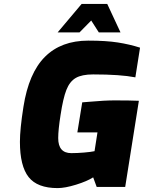

<svg xmlns="http://www.w3.org/2000/svg" viewBox="-20 -957 737 983"><path d="M82 -231Q82 -296 100 -410Q127 -583 210 -666Q293 -749 432 -749Q523 -749 583.5 -739.5Q644 -730 697 -713L673 -561Q596 -576 457 -576Q399 -576 368 -558Q337 -540 320 -497Q303 -454 290 -368Q278 -292 278 -250Q278 -173 345 -173Q375 -173 410.5 -176Q446 -179 464 -183L479 -279H376L401 -433L438 -436Q515 -443 567 -443Q645 -443 691 -441L621 0H475L457 -49Q426 -29 369.5 -11.5Q313 6 275 6Q171 6 126.5 -50.5Q82 -107 82 -231ZM398 -937H529L597 -791H486L447 -852L387 -791H275Z"/></svg>

Font: Exo Black
Style: Italic
Weight: 900
Italic angle: -9°
Designer: Natanael Gama
Foundry: Natanael Gama
Version: Version 1.500; ttfautohint (v1.6)